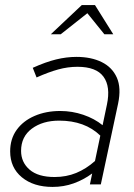

<svg xmlns="http://www.w3.org/2000/svg" viewBox="-20 -726 529 756"><path d="M187 10Q112 10 66 -28Q20 -66 20 -130Q20 -179 45.5 -214.5Q71 -250 116 -269.5Q161 -289 217 -289Q264 -289 308 -274Q352 -259 384 -233L401 -314Q416 -385 387.5 -424Q359 -463 285 -463Q247 -463 209 -452.5Q171 -442 124 -421L109 -459Q160 -482 201 -492Q242 -502 281 -502Q339 -502 380.5 -481.5Q422 -461 440 -420.5Q458 -380 445 -318L377 0H334L343 -43Q309 -18 270 -4Q231 10 187 10ZM195 -29Q241 -29 280 -45Q319 -61 354 -92L375 -192Q314 -251 213 -251Q148 -251 105.5 -219.5Q63 -188 63 -132Q63 -87 96.5 -58Q130 -29 195 -29ZM180 -591 302 -706H354L426 -591H391L324 -674L219 -591Z"/></svg>

Font: Red Hat Display
Style: Italic
Weight: 300
Italic angle: -12°
Designer: Pentagram, MCKL
Foundry: Pentagram, MCKL
Version: Version 1.023